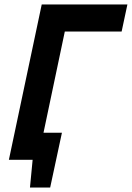

<svg xmlns="http://www.w3.org/2000/svg" viewBox="-20 -720 594 865"><path d="M168 -700H554L528 -578H272L176 -122H259L206 125H115L127 0H20Z"/></svg>

Font: PT Sans
Style: Bold Italic
Weight: 700
Italic angle: -12°
Designer: A.Korolkova, O.Umpeleva, V.Yefimov
Foundry: ParaType Ltd
Version: Version 2.003W OFL